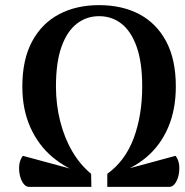

<svg xmlns="http://www.w3.org/2000/svg" viewBox="-20 -728 719 748"><path d="M336 -50 310 -48Q239 -70 184 -116.5Q129 -163 98 -232.5Q67 -302 67 -391Q67 -496 105 -566.5Q143 -637 210 -672.5Q277 -708 366 -708Q456 -708 523 -672.5Q590 -637 627.5 -566.5Q665 -496 665 -391Q665 -302 635.5 -232.5Q606 -163 551.5 -116.5Q497 -70 423 -48L397 -50Q468 -101 501 -190Q534 -279 534 -391Q534 -485 512.5 -545.5Q491 -606 453.5 -635.5Q416 -665 366 -665Q317 -665 279 -635.5Q241 -606 219.5 -545.5Q198 -485 198 -391Q198 -321 214.5 -255.5Q231 -190 262 -137.5Q293 -85 336 -50ZM93 0Q81 0 71.5 -12.5Q62 -25 57.5 -44.5Q53 -64 55 -84.5Q57 -105 69 -121L335 -49L336 0ZM398 0V-49L664 -121Q676 -105 678 -84.5Q680 -64 675.5 -44.5Q671 -25 661.5 -12.5Q652 0 640 0Z"/></svg>

Font: Arima Thin SemiBold
Style: Regular
Weight: 600
Version: Version 1.100